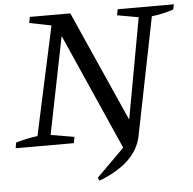

<svg xmlns="http://www.w3.org/2000/svg" viewBox="-67 -705 965 960"><g transform="rotate(-5 415.5 -225.0)"><path d="M394 198 386 183 526 44 268 -539 170 -51 288 -31 282 0H-10L-5 -28Q52 -45 104 -51L222 -596L112 -618L118 -648H321L568 -93L660 -599L553 -618L559 -648H841L835 -622Q779 -604 726 -598L607 -5Q579 127 394 198Z"/></g></svg>

Font: Piazzolla SC
Style: Italic
Weight: 400
Italic angle: -11.3°
Designer: Juan Pablo del Peral
Foundry: Huerta Tipografica
Version: Version 1.330